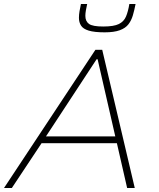

<svg xmlns="http://www.w3.org/2000/svg" viewBox="-31 -936 791 956"><path d="M-11 0 444 -688H478L640 0H602L551 -223H176L28 0ZM198 -257H543L455 -641H450ZM490 -775Q439 -775 411 -783.5Q383 -792 372.5 -808.5Q362 -825 362 -847Q362 -863 365 -880.5Q368 -898 372 -916H403Q399 -898 396.5 -883.5Q394 -869 394 -857Q394 -830 412 -817Q430 -804 483 -804Q536 -804 561 -816.5Q586 -829 596.5 -854Q607 -879 613 -916H644Q638 -885 630.5 -859.5Q623 -834 608.5 -815Q594 -796 565.5 -785.5Q537 -775 490 -775Z"/></svg>

Font: Saira SemiExpanded Thin
Style: Italic
Weight: 250
Width: 6
Italic angle: -12°
Designer: Hector Gatti with collaboration of the Omnibus-Type team
Foundry: Omnibus-Type
Version: Version 1.101